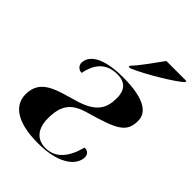

<svg xmlns="http://www.w3.org/2000/svg" viewBox="-221 -878 1000 1000"><g transform="rotate(45 279.0 -378.0)"><path d="M293 -615 291 -606H303C384 -640 522 -725 555 -756L558 -766H409C378 -724 330 -653 293 -615ZM238 10C405 10 464 -59 464 -111C464 -135 449 -146 427 -146C404 -58 360 0 284 0C216 0 184 -49 184 -118C184 -218 220 -260 309 -285C476 -333 526 -355 526 -442C526 -496 479 -547 311 -547C144 -547 103 -490 103 -447C103 -429 116 -411 141 -410C157 -492 200 -537 278 -537C340 -537 364 -501 364 -448C364 -374 340 -320 219 -286C111 -254 13 -236 13 -125C13 -42 88 10 238 10Z"/></g></svg>

Font: Noto Serif Display ExtraBold
Style: Italic
Weight: 800
Italic angle: -12°
Designer: Monotype Design Team
Foundry: Monotype Imaging Inc.
Version: Version 2.009